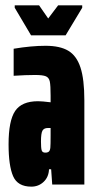

<svg xmlns="http://www.w3.org/2000/svg" viewBox="-20 -689 359 717"><path d="M12 -150Q12 -238 36.5 -274.5Q61 -311 122 -311Q137 -311 169 -307V-332Q169 -370 166 -384.5Q163 -399 151.5 -404Q140 -409 111 -409Q76 -409 31 -406V-507Q97 -518 150 -518Q204 -518 235 -499.5Q266 -481 280.5 -437Q295 -393 295 -314V0H175L171 -57H163Q162 -28 143 -10Q124 8 97 8Q46 8 29 -31Q12 -70 12 -150ZM168 -138Q169 -148 169 -184V-211H159Q144 -211 138.5 -201Q133 -191 133 -160Q133 -137 135.5 -128Q138 -119 149 -119Q158 -119 162.5 -123Q167 -127 168 -138ZM96 -557 35 -660V-669H126L160 -620L197 -669H287V-660L225 -557Z"/></svg>

Font: Saira Ultra Condensed Black
Style: Regular
Weight: 900
Width: 1
Designer: Hector Gatti with collaboration of the Omnibus-Type team
Foundry: Omnibus-Type
Version: Version 1.001; ttfautohint (v1.8)